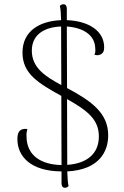

<svg xmlns="http://www.w3.org/2000/svg" viewBox="-20 -796 586 905"><path d="M490 -158C490 -262 413 -319 296 -381L295 -671C369 -666 428 -633 429 -567C430 -558 430 -548 425 -538C435 -535 443 -535 451 -538C466 -544 471 -555 471 -573C471 -649 400 -697 295 -701V-754C295 -768 290 -776 279 -776C271 -776 266 -772 262 -768C266 -755 267 -731 268 -701C168 -697 86 -651 86 -548C86 -447 163 -403 269 -344L270 -18C172 -20 106 -64 105 -152C104 -168 106 -177 109 -188C73 -192 62 -174 62 -140C62 -60 123 11 270 12V67C270 81 275 89 286 89C295 89 299 85 303 81C300 67 298 43 297 12C449 4 490 -83 490 -158ZM130 -557C130 -639 198 -669 268 -671L269 -395C197 -434 130 -475 130 -557ZM297 -19 296 -329C392 -275 446 -233 446 -153C446 -70 388 -25 297 -19Z"/></svg>

Font: Arima Koshi ExtraLight
Style: Regular
Weight: 275
Designer: Joana Correia and Natanael Gama
Foundry: NDISCOVER
Version: Version 1.019;PS 001.019;hotconv 1.0.88;makeotf.lib2.5.64775